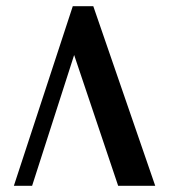

<svg xmlns="http://www.w3.org/2000/svg" viewBox="-20 -602 556 622"><path d="M362.8 0 220.2 -423.8 84 0H24.9L215.8 -582H282.2L482.9 0Z"/></svg>

Font: SimahzazaarabicW05-Medium
Style: Regular
Weight: 500
Designer: Ahmed zaza
Foundry: Ahmed zaza
Version: Version 1.001